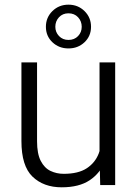

<svg xmlns="http://www.w3.org/2000/svg" viewBox="-20 -797 590 827"><path d="M408.7 -528.3H476.1V0H411.6L408.7 -122.1ZM453.6 -224.6Q453.6 -157.2 432.9 -104.2Q412.1 -51.3 366.5 -20.8Q320.8 9.8 245.6 9.8Q168 9.8 120.1 -36.1Q72.3 -82 72.3 -189.5V-528.3H139.6V-188.5Q139.6 -134.8 155.5 -104Q171.4 -73.2 197.5 -60.8Q223.6 -48.3 254.4 -48.3Q317.4 -48.3 353.8 -72.3Q390.1 -96.2 405.5 -136.5Q420.9 -176.8 420.9 -223.6ZM274.9 -588.4Q233.9 -588.4 205.8 -615Q177.7 -641.6 177.7 -681.6Q177.7 -721.7 205.8 -749.3Q233.9 -776.9 274.9 -776.9Q315.9 -776.9 344 -749.3Q372.1 -721.7 372.1 -681.6Q372.1 -641.6 344 -615Q315.9 -588.4 274.9 -588.4ZM274.9 -625Q300.3 -625 316.2 -641.6Q332 -658.2 332 -681.6Q332 -705.6 316.2 -722.7Q300.3 -739.7 274.9 -739.7Q250 -739.7 234.1 -722.7Q218.3 -705.6 218.3 -681.6Q218.3 -658.7 234.1 -641.8Q250 -625 274.9 -625Z"/></svg>

Font: Heebo Light
Style: Regular
Weight: 300
Designer: Oded Ezer
Foundry: Ezer Type House
Version: Version 3.100